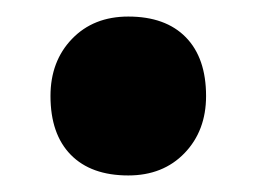

<svg xmlns="http://www.w3.org/2000/svg" viewBox="-20 -465 310 232"><path d="M135 -253Q90 -253 65.5 -278Q41 -303 41 -349Q41 -391 67 -418Q93 -445 135 -445Q180 -445 204.5 -420Q229 -395 229 -349Q229 -307 203 -280Q177 -253 135 -253Z"/></svg>

Font: Lexend ExtraBold
Style: Regular
Weight: 800
Designer: Bonnie Shaver-Troup, Thomas Jockin
Foundry: Lexend
Version: Version 1.007; ttfautohint (v1.8.3)